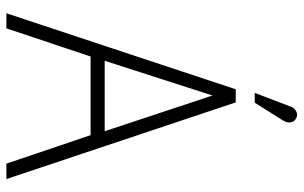

<svg xmlns="http://www.w3.org/2000/svg" viewBox="-190 -736 927 586"><g transform="rotate(90 273.0 -443.5)"><path d="M348 -844Q353 -852 354 -859Q355 -866 352.5 -873Q350 -880 342 -884Q335 -888 328 -887Q321 -886 315 -881Q309 -876 306 -868L264 -758H294ZM527 0 293 -700H253L21 0H67L153 -257H393L480 0ZM166 -300 272 -629 381 -300Z"/></g></svg>

Font: Advent Pro Light
Style: Regular
Weight: 300
Version: Version 3.000